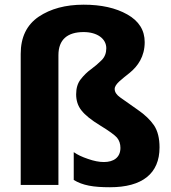

<svg xmlns="http://www.w3.org/2000/svg" viewBox="-20 -785 727 815"><path d="M594.2 -606C594.2 -656.7 569.8 -695.8 520.5 -723.6C471.2 -751.5 409.7 -765.1 335 -765.1C258.3 -765.1 194.8 -748 144 -713.9C93.3 -679.2 67.9 -627 67.9 -556.2V0H228V-550.8C228 -617.7 267.1 -648.9 335 -648.9C392.1 -648.9 431.2 -621.1 431.2 -580.1C431.2 -560.1 424.8 -543 411.6 -529.8C398.4 -516.6 383.8 -503.9 367.2 -491.7C350.1 -479.5 335.4 -464.8 322.8 -448.7C309.6 -432.1 303.2 -410.6 303.2 -384.8C303.2 -358.4 310.5 -335.4 325.7 -316.4C340.8 -296.9 367.2 -275.4 405.8 -252C443.4 -229 466.8 -211.9 476.6 -200.7C486.3 -189 491.2 -174.3 491.2 -157.2C491.2 -116.7 462.4 -97.2 420.9 -97.2C400.9 -97.2 378.4 -101.6 353.5 -110.4C328.6 -118.7 308.1 -128.4 293 -139.2V-21C331.5 2 375 9.8 446.8 9.8C584 9.8 657.2 -48.3 657.2 -159.2C657.2 -198.2 649.4 -229.5 633.8 -252.9C617.7 -276.4 594.7 -298.3 564.9 -318.8C531.2 -342.3 506.3 -359.9 490.7 -371.1C474.6 -382.3 466.8 -394.5 466.8 -407.2C466.8 -428.2 496.6 -448.2 530.8 -476.1C564.9 -503.9 594.2 -544.9 594.2 -606Z"/></svg>

Font: Avrile Sans
Style: Bold
Weight: 700
Designer: Monotype Design Team, Google (font), Stefan Peev (BGR Cyrillic), Cristiano Sobral (main changes)
Foundry: The Avrile Sans Project Authors
Version: Version 3.110